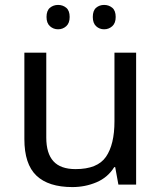

<svg xmlns="http://www.w3.org/2000/svg" viewBox="-20 -750 658 780"><path d="M533 -536V0H461L448 -71H444Q418 -29 372 -9.5Q326 10 274 10Q177 10 128 -36.5Q79 -83 79 -185V-536H168V-191Q168 -127 197 -95Q226 -63 287 -63Q376 -63 410.5 -113Q445 -163 445 -257V-536ZM169 -681Q169 -707 183 -718.5Q197 -730 216 -730Q235 -730 249 -718.5Q263 -707 263 -681Q263 -656 249 -643.5Q235 -631 216 -631Q197 -631 183 -643.5Q169 -656 169 -681ZM357 -681Q357 -707 370.5 -718.5Q384 -730 403 -730Q422 -730 436 -718.5Q450 -707 450 -681Q450 -656 436 -643.5Q422 -631 403 -631Q384 -631 370.5 -643.5Q357 -656 357 -681Z"/></svg>

Font: Noto Sans Adlam
Style: Regular
Weight: 400
Designer: Mark Jamra, Neil Patel
Foundry: JamraPatel LLC
Version: Version 3.001